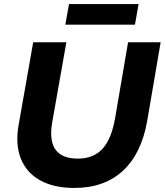

<svg xmlns="http://www.w3.org/2000/svg" viewBox="-20 -919 814 949"><path d="M613 -710H774L708 -324Q680 -161 588 -75.5Q496 10 348 10Q246 10 178.5 -27.5Q111 -65 83 -135Q55 -205 72 -301L144 -710H308L238 -314Q207 -135 365 -135Q442 -135 486.5 -183.5Q531 -232 549 -335ZM321 -899H665L647 -797H303Z"/></svg>

Font: Livvic
Style: Bold Italic
Weight: 700
Italic angle: -10°
Designer: Jacques Le Bailly, Baron von Fonthausen
Version: Version 1.001; ttfautohint (v1.8.2)